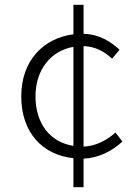

<svg xmlns="http://www.w3.org/2000/svg" viewBox="-20 -743 575 795"><path d="M284 -139C187 -154 127 -232 127 -344C127 -455 191 -533 284 -549ZM458 -194C424 -164 379 -138 326 -136V-552C373 -551 412 -530 444 -500L475 -537C439 -570 393 -601 326 -603V-723H284V-601C165 -586 68 -497 68 -344C68 -192 158 -101 284 -88V32H326V-86C389 -89 443 -117 487 -157Z"/></svg>

Font: Noto Sans CJK JP Light
Style: Regular
Weight: 300
Designer: Ryoko NISHIZUKA (kana & ideographs); Paul D. Hunt (Latin, Greek & Cyrillic); Wenlong ZHANG (bopomofo); Sandoll Communica
Foundry: Adobe Systems Incorporated
Version: Version 1.004;PS 1.004;hotconv 1.0.82;makeotf.lib2.5.63406